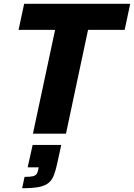

<svg xmlns="http://www.w3.org/2000/svg" viewBox="-20 -708 710 1017"><path d="M154.4 0 271.9 -549.9H78.4L107.9 -688H669.8L640.3 -549.9H446.4L329.5 0ZM97.3 289 110.1 228.9Q138 228.9 152.3 225.9Q166.7 222.9 173.3 214.6Q179.8 206.3 182.4 190.6L185.1 178.4H126.4L153 59.8H304.4L285.1 148.6Q276.5 189.9 266.5 217.2Q256.5 244.6 237.9 260.3Q219.2 276.1 185.6 282.6Q152.1 289 97.3 289Z"/></svg>

Font: Saira Thin
Style: Italic
Weight: 100
Italic angle: -12°
Designer: Hector Gatti with collaboration of the Omnibus-Type team
Foundry: Omnibus-Type
Version: Version 1.101